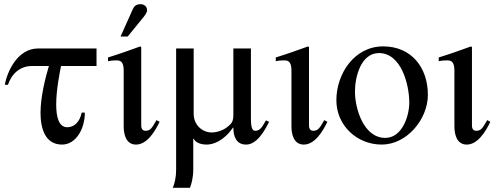

<svg xmlns="http://www.w3.org/2000/svg" viewBox="-20 -682 2375 919"><path d="M442 -366V-450H162C66 -450 15 -343 3 -276H18C36 -330 77 -366 132 -366H214C197 -309 174 -219 174 -142C174 -67 196 10 277 10C343 10 386 -64 386 -143H371C362 -98 335 -73 302 -73C261 -73 249 -123 249 -182C249 -254 267 -339 272 -366Z M557 -507H591L657 -588C673 -607 684 -621 684 -633C684 -653 667 -662 654 -662C633 -662 623 -654 616 -639ZM729 -107C706 -66 698 -56 676 -56C661 -56 656 -69 656 -79V-456L652 -460C600 -441 549 -423 497 -407V-389C516 -393 530 -393 539 -393C561 -393 572 -381 572 -344V-78C572 -35 585 10 631 10C683 10 721 -51 744 -99Z M1253 -106C1231 -65 1220 -56 1201 -56C1190 -56 1181 -67 1181 -113V-450H1097V-136C1097 -102 1091 -94 1074 -79C1049 -56 1014 -48 993 -48C952 -48 907 -80 907 -138V-450H823V132C823 166 816 196 807 217H889C896 202 905 167 905 131V-18H907C917 2 943 10 970 10C999 10 1050 -6 1095 -71H1097C1097 -27 1112 10 1158 10C1208 10 1245 -52 1268 -99Z M1532 -107C1509 -66 1501 -56 1479 -56C1464 -56 1459 -69 1459 -79V-456L1455 -460C1403 -441 1352 -423 1300 -407V-389C1319 -393 1333 -393 1342 -393C1364 -393 1375 -381 1375 -344V-78C1375 -35 1388 10 1434 10C1486 10 1524 -51 1547 -99Z M2028 -228C2028 -358 1950 -460 1814 -460C1676 -460 1590 -329 1590 -202C1590 -82 1688 10 1807 10C1928 10 2028 -112 2028 -228ZM1939 -191C1939 -125 1904 -22 1824 -22C1721 -22 1679 -161 1679 -244C1679 -313 1707 -428 1794 -428C1901 -428 1939 -276 1939 -191Z M2312 -107C2289 -66 2281 -56 2259 -56C2244 -56 2239 -69 2239 -79V-456L2235 -460C2183 -441 2132 -423 2080 -407V-389C2099 -393 2113 -393 2122 -393C2144 -393 2155 -381 2155 -344V-78C2155 -35 2168 10 2214 10C2266 10 2304 -51 2327 -99Z"/></svg>

Font: STIXGeneral
Style: Regular
Weight: 400
Designer: MicroPress Inc., with final additions and corrections provided by Coen Hoffman, Elsevier (retired)
Version: Version 1.1.0